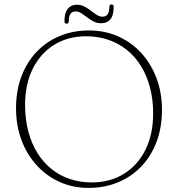

<svg xmlns="http://www.w3.org/2000/svg" viewBox="-20 -856 828 892"><path d="M393 -714.5Q467 -714.5 529.2 -686.8Q591.5 -659 637 -609Q682.5 -559 707.5 -491.8Q732.5 -424.5 732.5 -345Q732.5 -264 707.5 -197.5Q682.5 -131 636.8 -83Q591 -35 528.5 -9Q466 17 391 17Q318 17 256.8 -10.8Q195.5 -38.5 150 -88.5Q104.5 -138.5 79.5 -206Q54.5 -273.5 54.5 -353Q54.5 -434 79.2 -500.2Q104 -566.5 149.5 -614.5Q195 -662.5 257 -688.5Q319 -714.5 393 -714.5ZM691.5 -329Q691.5 -394 676.8 -449.8Q662 -505.5 635 -549.2Q608 -593 569.5 -624Q531 -655 483 -671.2Q435 -687.5 379.5 -687.5Q296.5 -687.5 232.8 -648.5Q169 -609.5 132.8 -537.8Q96.5 -466 96.5 -368.5Q96.5 -303 111 -247.2Q125.5 -191.5 152.5 -147.5Q179.5 -103.5 217.5 -72.2Q255.5 -41 303.2 -24.8Q351 -8.5 406 -8.5Q490 -8.5 554.2 -47.5Q618.5 -86.5 655 -158.8Q691.5 -231 691.5 -329ZM450.5 -748Q430.5 -748 414.8 -756.2Q399 -764.5 385 -775.2Q371 -786 358 -794.5Q345 -803 331 -803Q299.5 -803 299.5 -757.5Q299.5 -746 289 -746Q279.5 -746 279.5 -757.5Q279.5 -796.5 294.8 -815.2Q310 -834 336.5 -834Q356.5 -834 372.5 -825.5Q388.5 -817 402.2 -806.2Q416 -795.5 429.2 -787Q442.5 -778.5 457 -778.5Q488 -778.5 488 -823.5Q488 -835.5 498.5 -835.5Q508 -835.5 508 -823.5Q508 -784.5 492.8 -766.2Q477.5 -748 450.5 -748Z"/></svg>

Font: Fraunces Thin
Style: Regular
Weight: 250
Version: Version 1.000;[b76b70a41]